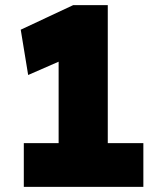

<svg xmlns="http://www.w3.org/2000/svg" viewBox="-20 -730 629 750"><path d="M73 0V-171H209V-489L90 -437L61 -614L266 -710H401V-171H540V0Z"/></svg>

Font: Lexend ExtraBold
Style: Regular
Weight: 800
Designer: Bonnie Shaver-Troup, Thomas Jockin
Foundry: Lexend
Version: Version 1.007; ttfautohint (v1.8.3)